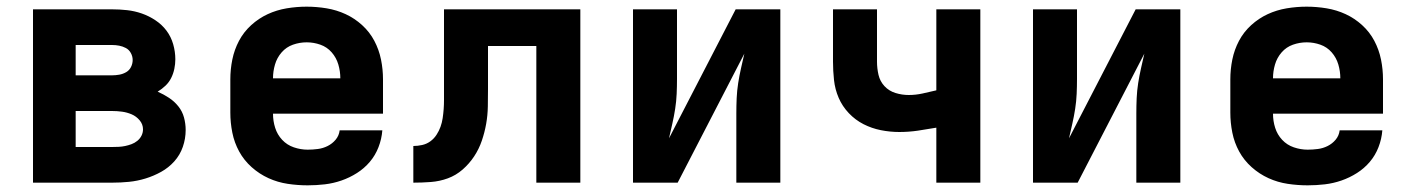

<svg xmlns="http://www.w3.org/2000/svg" viewBox="-20 -548 4240 576"><path d="M79 0V-520H316Q339 -520 361.5 -517.5Q384 -515 405.5 -507.5Q427 -500 446.5 -487Q466 -474 479.5 -456Q493 -438 499.5 -415.5Q506 -393 506 -370Q506 -356 503 -341.5Q500 -327 493.5 -314Q487 -301 476.5 -291Q466 -281 453 -273Q471 -265 487 -254.5Q503 -244 515 -229Q527 -214 532 -195.5Q537 -177 537 -158Q537 -132 528.5 -107.5Q520 -83 503 -64Q486 -45 463.5 -32.5Q441 -20 416.5 -12.5Q392 -5 367 -2.5Q342 0 316 0ZM207 -322H316Q327 -322 338 -324Q349 -326 358.5 -331.5Q368 -337 373 -347Q378 -357 378 -368Q378 -379 372.5 -389Q367 -399 357.5 -404Q348 -409 337.5 -411Q327 -413 316 -413H207ZM207 -107H316Q326 -107 336 -107.5Q346 -108 355.5 -110Q365 -112 374.5 -115.5Q384 -119 392 -125.5Q400 -132 404.5 -141Q409 -150 409 -160Q409 -175 399 -187Q389 -199 375 -205Q361 -211 346 -213Q331 -215 316 -215H207Z M903 8Q873 8 843 3.5Q813 -1 785.5 -13.5Q758 -26 735 -46.5Q712 -67 697.5 -93.5Q683 -120 677 -150Q671 -180 671 -210V-310Q671 -340 677 -369.5Q683 -399 697 -425.5Q711 -452 733.5 -472.5Q756 -493 783 -505.5Q810 -518 840 -523Q870 -528 900 -528Q930 -528 960 -523Q990 -518 1017 -505.5Q1044 -493 1066.5 -472.5Q1089 -452 1103 -425.5Q1117 -399 1123 -369.5Q1129 -340 1129 -310V-207H799Q799 -185 805.5 -164.5Q812 -144 826.5 -128.5Q841 -113 861.5 -106Q882 -99 903 -99Q918 -99 933.5 -101Q949 -103 963 -110Q977 -117 987 -129Q997 -141 999 -157H1127Q1125 -131 1115.5 -106.5Q1106 -82 1089.5 -62.5Q1073 -43 1051 -29Q1029 -15 1004.5 -6.5Q980 2 954.5 5Q929 8 903 8ZM1001 -313Q1001 -334 995 -354.5Q989 -375 975 -391Q961 -407 941 -414Q921 -421 900 -421Q879 -421 859 -414Q839 -407 825 -391Q811 -375 805 -354.5Q799 -334 799 -313Z M1220 0V-110Q1233 -110 1246.5 -113Q1260 -116 1271 -124Q1282 -132 1289.5 -143.5Q1297 -155 1301.5 -167.5Q1306 -180 1308 -193.5Q1310 -207 1311 -220.5Q1312 -234 1312 -247.5Q1312 -261 1312 -275Q1312 -275 1312 -275.5Q1312 -276 1312 -276V-277Q1312 -278 1312 -278.5Q1312 -279 1312 -280V-520H1721V0H1589V-410H1444V-281Q1444 -255 1443.5 -228.5Q1443 -202 1438.5 -176.5Q1434 -151 1425.5 -126Q1417 -101 1402.5 -79Q1388 -57 1368 -39.5Q1348 -22 1323.5 -13Q1299 -4 1272.5 -2Q1246 0 1220 0Z M1879 0V-520H2011V-312Q2011 -289 2010 -266.5Q2009 -244 2005.5 -221.5Q2002 -199 1997 -177Q1992 -155 1987 -133L2187 -520H2321V0H2189V-208Q2189 -231 2190 -253.5Q2191 -276 2194.5 -298.5Q2198 -321 2203 -343Q2208 -365 2213 -387L2013 0Z M2789 0V-165Q2761 -160 2733.5 -156Q2706 -152 2678 -152Q2650 -152 2622.5 -157.5Q2595 -163 2570.5 -175.5Q2546 -188 2526.5 -208.5Q2507 -229 2496 -254.5Q2485 -280 2482 -308Q2479 -336 2479 -363V-520H2611V-363Q2611 -343 2615.5 -323.5Q2620 -304 2633.5 -289.5Q2647 -275 2666.5 -269Q2686 -263 2706 -263Q2727 -263 2747.5 -267.5Q2768 -272 2789 -277V-520H2921V0Z M3079 0V-520H3211V-312Q3211 -289 3210 -266.5Q3209 -244 3205.5 -221.5Q3202 -199 3197 -177Q3192 -155 3187 -133L3387 -520H3521V0H3389V-208Q3389 -231 3390 -253.5Q3391 -276 3394.5 -298.5Q3398 -321 3403 -343Q3408 -365 3413 -387L3213 0Z M3903 8Q3873 8 3843 3.5Q3813 -1 3785.5 -13.5Q3758 -26 3735 -46.5Q3712 -67 3697.5 -93.5Q3683 -120 3677 -150Q3671 -180 3671 -210V-310Q3671 -340 3677 -369.5Q3683 -399 3697 -425.5Q3711 -452 3733.5 -472.5Q3756 -493 3783 -505.5Q3810 -518 3840 -523Q3870 -528 3900 -528Q3930 -528 3960 -523Q3990 -518 4017 -505.5Q4044 -493 4066.5 -472.5Q4089 -452 4103 -425.5Q4117 -399 4123 -369.5Q4129 -340 4129 -310V-207H3799Q3799 -185 3805.5 -164.5Q3812 -144 3826.5 -128.5Q3841 -113 3861.5 -106Q3882 -99 3903 -99Q3918 -99 3933.5 -101Q3949 -103 3963 -110Q3977 -117 3987 -129Q3997 -141 3999 -157H4127Q4125 -131 4115.5 -106.5Q4106 -82 4089.5 -62.5Q4073 -43 4051 -29Q4029 -15 4004.5 -6.5Q3980 2 3954.5 5Q3929 8 3903 8ZM4001 -313Q4001 -334 3995 -354.5Q3989 -375 3975 -391Q3961 -407 3941 -414Q3921 -421 3900 -421Q3879 -421 3859 -414Q3839 -407 3825 -391Q3811 -375 3805 -354.5Q3799 -334 3799 -313Z"/></svg>

Font: Iosevka Custom XBdEx
Style: Regular
Weight: 800
Width: 7
Monospace: yes
Designer: Belleve Invis
Foundry: Belleve Invis
Version: Version 11.2.4; ttfautohint (v1.8.4)